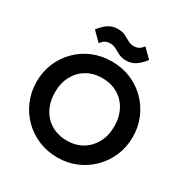

<svg xmlns="http://www.w3.org/2000/svg" viewBox="-206 -1083 1212 1259"><g transform="rotate(30 400.0 -453.5)"><path d="M401 11Q324 11 257.5 -17Q191 -45 141.5 -94.5Q92 -144 64 -210.5Q36 -277 36 -353Q36 -429 63.5 -494.5Q91 -560 140.5 -609.5Q190 -659 256 -686.5Q322 -714 399 -714Q477 -714 543 -686.5Q609 -659 658.5 -609.5Q708 -560 736 -494Q764 -428 764 -352Q764 -276 736 -210Q708 -144 658.5 -94.5Q609 -45 543.5 -17Q478 11 401 11ZM399 -116Q467 -116 517 -146Q567 -176 595.5 -229Q624 -282 624 -353Q624 -405 608 -448Q592 -491 562 -522.5Q532 -554 491 -571Q450 -588 399 -588Q333 -588 282.5 -558.5Q232 -529 203.5 -476Q175 -423 175 -353Q175 -300 191.5 -256Q208 -212 237.5 -181Q267 -150 308.5 -133Q350 -116 399 -116ZM473 -765Q440 -765 417 -777Q394 -789 374 -800Q354 -811 331 -811Q307 -811 291.5 -802Q276 -793 262 -774L196 -840Q225 -878 255.5 -898Q286 -918 327 -918Q360 -918 383 -906.5Q406 -895 426 -883.5Q446 -872 469 -872Q494 -872 509.5 -881.5Q525 -891 538 -909L604 -844Q575 -806 544.5 -785.5Q514 -765 473 -765Z"/></g></svg>

Font: Outfit SemiBold
Style: Regular
Weight: 600
Designer: Rodrigo Fuenzalida
Foundry: fragTYPE
Version: Version 1.100;gftools[0.9.27]